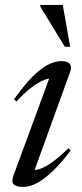

<svg xmlns="http://www.w3.org/2000/svg" viewBox="-20 -724 322 754"><path d="M32.5 -33.5 178 -429 189.5 -416Q175 -418 154 -410.2Q133 -402.5 105.8 -382.2Q78.5 -362 44.5 -325.5L35 -334Q74.5 -389.5 107 -422.2Q139.5 -455 167.8 -469.5Q196 -484 220.5 -484Q246 -484 254.5 -472.5Q263 -461 255 -440.5L110 -40L99.5 -58.5Q113 -54 133 -59.5Q153 -65 181.8 -84.8Q210.5 -104.5 248.5 -142L257.5 -133Q218 -81 184.5 -49.5Q151 -18 123.2 -4Q95.5 10 71.5 10Q43 10 33.5 -0.2Q24 -10.5 32.5 -33.5ZM255.5 -540.5H234.5L138 -698.5L138.5 -704.5H226.5Z"/></svg>

Font: Newsreader 48pt
Style: Italic
Weight: 400
Italic angle: -17°
Version: Version 1.003